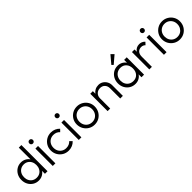

<svg xmlns="http://www.w3.org/2000/svg" viewBox="350 -2200 3676 3676"><g transform="rotate(-45 2188.0 -361.5)"><path d="M271 10Q206 10 153.5 -22.5Q101 -55 71 -110Q41 -165 41 -234Q41 -304 71.5 -359.5Q102 -415 154 -447.5Q206 -480 271 -480Q326 -480 371.5 -456Q417 -432 444 -391V-708H514V0H444V-79Q417 -38 372 -14Q327 10 271 10ZM283 -57Q332 -57 369 -79.5Q406 -102 427 -142Q448 -182 448 -235Q448 -287 427 -327.5Q406 -368 368.5 -391Q331 -414 282 -414Q233 -414 195 -391Q157 -368 135.5 -327.5Q114 -287 114 -235Q114 -183 135.5 -142.5Q157 -102 195 -79.5Q233 -57 283 -57Z M691 -572Q670 -572 656.5 -586Q643 -600 643 -621Q643 -642 656.5 -656Q670 -670 691 -670Q712 -670 726 -656Q740 -642 740 -621Q740 -600 726 -586Q712 -572 691 -572ZM656 0V-470H727V0Z M1083 10Q1013 10 958 -22.5Q903 -55 870.5 -111Q838 -167 838 -236Q838 -305 870.5 -360Q903 -415 958 -447.5Q1013 -480 1083 -480Q1135 -480 1181 -460Q1227 -440 1260 -404L1214 -357Q1164 -413 1083 -413Q1033 -413 994 -390Q955 -367 933 -327Q911 -287 911 -236Q911 -184 933 -144Q955 -104 994 -81Q1033 -58 1083 -58Q1165 -58 1215 -114L1262 -67Q1229 -30 1182 -10Q1135 10 1083 10Z M1395 -572Q1374 -572 1360.5 -586Q1347 -600 1347 -621Q1347 -642 1360.5 -656Q1374 -670 1395 -670Q1416 -670 1430 -656Q1444 -642 1444 -621Q1444 -600 1430 -586Q1416 -572 1395 -572ZM1360 0V-470H1431V0Z M1786 10Q1718 10 1662.5 -23Q1607 -56 1574.5 -112Q1542 -168 1542 -237Q1542 -305 1574.5 -360Q1607 -415 1662 -447.5Q1717 -480 1786 -480Q1854 -480 1909.5 -447.5Q1965 -415 1997.5 -360Q2030 -305 2030 -237Q2030 -167 1997.5 -111Q1965 -55 1910 -22.5Q1855 10 1786 10ZM1786 -58Q1836 -58 1874.5 -81Q1913 -104 1935.5 -144.5Q1958 -185 1958 -237Q1958 -288 1935.5 -327.5Q1913 -367 1874 -390Q1835 -413 1786 -413Q1737 -413 1698 -390Q1659 -367 1637 -327Q1615 -287 1615 -237Q1615 -185 1637 -144.5Q1659 -104 1698 -81Q1737 -58 1786 -58Z M2141 0V-470H2211V-401Q2236 -437 2277 -458.5Q2318 -480 2369 -480Q2423 -480 2464.5 -453.5Q2506 -427 2530 -383.5Q2554 -340 2554 -288V0H2483V-276Q2483 -338 2446.5 -376.5Q2410 -415 2350 -415Q2289 -415 2250 -376Q2211 -337 2211 -277V0Z M2889 10Q2822 10 2769 -22.5Q2716 -55 2685.5 -110Q2655 -165 2655 -234Q2655 -303 2685.5 -359Q2716 -415 2769 -447.5Q2822 -480 2888 -480Q2943 -480 2987.5 -456.5Q3032 -433 3058 -392V-470H3128V0H3058V-78Q3032 -37 2988 -13.5Q2944 10 2889 10ZM2900 -57Q2973 -57 3017.5 -106Q3062 -155 3062 -235Q3062 -315 3017 -364.5Q2972 -414 2899 -414Q2849 -414 2810 -391Q2771 -368 2749 -327.5Q2727 -287 2727 -235Q2727 -183 2749 -142.5Q2771 -102 2810 -79.5Q2849 -57 2900 -57ZM2849 -543 2817 -575 2950 -733 3006 -677Z M3270 0V-470H3340V-408Q3361 -442 3395 -461Q3429 -480 3474 -480Q3508 -480 3537.5 -467.5Q3567 -455 3592 -428L3546 -379Q3512 -414 3462 -414Q3408 -414 3374 -378.5Q3340 -343 3340 -274V0Z M3701 -572Q3680 -572 3666.5 -586Q3653 -600 3653 -621Q3653 -642 3666.5 -656Q3680 -670 3701 -670Q3722 -670 3736 -656Q3750 -642 3750 -621Q3750 -600 3736 -586Q3722 -572 3701 -572ZM3666 0V-470H3737V0Z M4092 10Q4024 10 3968.5 -23Q3913 -56 3880.5 -112Q3848 -168 3848 -237Q3848 -305 3880.5 -360Q3913 -415 3968 -447.5Q4023 -480 4092 -480Q4160 -480 4215.5 -447.5Q4271 -415 4303.5 -360Q4336 -305 4336 -237Q4336 -167 4303.5 -111Q4271 -55 4216 -22.5Q4161 10 4092 10ZM4092 -58Q4142 -58 4180.5 -81Q4219 -104 4241.5 -144.5Q4264 -185 4264 -237Q4264 -288 4241.5 -327.5Q4219 -367 4180 -390Q4141 -413 4092 -413Q4043 -413 4004 -390Q3965 -367 3943 -327Q3921 -287 3921 -237Q3921 -185 3943 -144.5Q3965 -104 4004 -81Q4043 -58 4092 -58Z"/></g></svg>

Font: Outfit Light
Style: Regular
Weight: 300
Designer: Rodrigo Fuenzalida
Foundry: fragTYPE
Version: Version 1.100; ttfautohint (v1.8.4.7-5d5b)